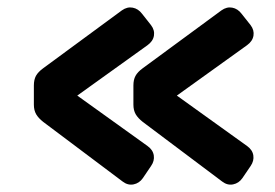

<svg xmlns="http://www.w3.org/2000/svg" viewBox="-20 -575 746 521"><path d="M583 -82.3 367.4 -244.2Q354.5 -254.3 348.2 -265Q342 -275.8 342 -291.1V-343.1Q342 -358.7 347.7 -369.1Q353.3 -379.6 367.4 -389.9L581 -546.9Q595.3 -557.1 610.3 -554.2Q625.2 -551.4 635.6 -537.6L660 -506.8Q670.3 -493.2 667.8 -478.1Q665.3 -463.1 650.3 -452.3L459.9 -315.6L650.3 -178.9Q665 -168.5 667.4 -153.4Q669.7 -138.4 660 -124.4L637.7 -91.6Q628.1 -77.8 612.6 -74.7Q597.2 -71.5 583 -82.3ZM312.9 -82.3 97.3 -244.2Q84.4 -254.3 78.1 -265Q71.9 -275.8 71.9 -291.1V-343.1Q71.9 -358.7 77.5 -369.1Q83.2 -379.6 97.3 -389.9L310.8 -546.9Q325.2 -557.1 340.1 -554.2Q355.1 -551.4 365.5 -537.6L389.8 -506.8Q400.2 -493.2 397.7 -478.1Q395.2 -463.1 380.2 -452.3L189.7 -315.6L380.2 -178.9Q394.9 -168.5 397.3 -153.4Q399.6 -138.4 389.8 -124.4L367.6 -91.6Q358 -77.8 342.5 -74.7Q327.1 -71.5 312.9 -82.3Z"/></svg>

Font: Gyrochrome
Style: Regular
Weight: 400
Designer: David Moles
Foundry: David Moles
Version: Version 1.005;Glyphs 3.2.3 (3260)